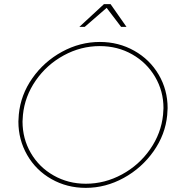

<svg xmlns="http://www.w3.org/2000/svg" viewBox="-20 -906 862 929"><path d="M592 -776H566L496 -868L390 -776H364L483 -886H515ZM791 -383Q791 -371 789 -349Q780 -255 723 -174Q666 -93 578.5 -45Q491 3 395 3Q304 3 229 -39.5Q154 -82 111.5 -156Q69 -230 69 -318Q69 -328 71 -352Q80 -447 136.5 -527.5Q193 -608 280 -655.5Q367 -703 463 -703Q554 -703 629.5 -660.5Q705 -618 748 -544.5Q791 -471 791 -383ZM91 -350Q89 -328 89 -318Q89 -235 129 -166Q169 -97 239.5 -57Q310 -17 395 -17Q487 -17 570 -62Q653 -107 706.5 -184Q760 -261 769 -351Q771 -373 771 -383Q771 -465 730.5 -534Q690 -603 619.5 -643Q549 -683 463 -683Q371 -683 288.5 -638Q206 -593 153 -516.5Q100 -440 91 -350Z"/></svg>

Font: TypoPRO Montserrat Alternates
Style: Italic
Weight: 250
Italic angle: -11.3°
Designer: Julieta Ulanovsky
Foundry: Julieta Ulanovsky
Version: Version 6.001